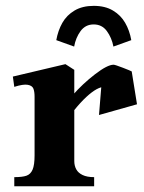

<svg xmlns="http://www.w3.org/2000/svg" viewBox="-20 -652 504 672"><path d="M101 -108V-313.5Q101 -331.5 96.8 -342Q92.5 -352.5 77 -355.2Q61.5 -358 30 -348L25 -384L209 -427.5L240 -407.5V-88.5Q240 -72 246.8 -59.5Q253.5 -47 269 -39.5Q284.5 -32 309.5 -32V0H30V-32Q58 -32 72.5 -37Q87 -42 94 -58.2Q101 -74.5 101 -108ZM377.5 -425.5Q382.5 -425.5 409.8 -415Q437 -404.5 441 -402L347.5 -348.5Q334.5 -348.5 318.2 -339.8Q302 -331 282 -312.5Q262 -294 239 -265.5L234.5 -319Q268.5 -358 312.2 -391.8Q356 -425.5 377.5 -425.5ZM337.5 -385 441 -402 459.5 -287 326.5 -249.5ZM308 -566.5Q279 -566.5 262 -543.2Q245 -520 239.5 -489L177 -511.5Q183 -545 198.2 -572Q213.5 -599 241 -615.2Q268.5 -631.5 308 -631.5Q348 -631.5 375.2 -615.2Q402.5 -599 418 -572.2Q433.5 -545.5 439.5 -511.5L377 -489Q371 -520 354 -543.2Q337 -566.5 308 -566.5Z"/></svg>

Font: Didactic
Style: Regular
Weight: 400
Designer: Tyler Finck
Foundry: Etcetera Type Co
Version: Version 3.007;FEAKit 1.0